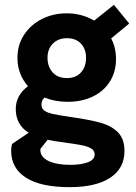

<svg xmlns="http://www.w3.org/2000/svg" viewBox="-20 -558 562 792"><path d="M26 63Q26 51 29.5 36L98.5 -10.5Q45 -43 45 -108.5Q45 -164.5 95.5 -202.5Q74.5 -226 63.2 -255.5Q52 -285 52 -319Q52 -373 79.5 -414.8Q107 -456.5 153.2 -479.8Q199.5 -503 255 -503Q317.5 -503 368.5 -473L450 -538L513 -461L438.5 -399.5Q458.5 -362 458.5 -314.5Q458.5 -262 433.5 -222Q408.5 -182 363.2 -160Q318 -138 259 -138Q207.5 -138 163.5 -155.5Q151 -144 151 -127.5Q151 -111.5 161.5 -102.8Q172 -94 197 -88.2Q222 -82.5 274.5 -75Q351 -64 395.5 -51.5Q440 -39 466.8 -11.8Q493.5 15.5 493.5 64.5Q493.5 136.5 434.5 175.2Q375.5 214 267.5 214Q148.5 214 87.2 175Q26 136 26 63ZM146.5 60.5Q146.5 90.5 180.5 106.2Q214.5 122 269.5 122Q315.5 122 343 111.2Q370.5 100.5 370.5 79Q370.5 63.5 356.5 54.8Q342.5 46 317 41Q291.5 36 237 28.5Q207 25 176.5 18.5L146.5 56.5ZM256.5 -236Q294 -236 314.5 -259.8Q335 -283.5 335 -319.5Q335 -356 313.8 -378.2Q292.5 -400.5 256.5 -400.5Q220 -400.5 198 -378Q176 -355.5 176 -320Q176 -283.5 196.8 -259.8Q217.5 -236 256.5 -236Z"/></svg>

Font: HK Grotesk
Style: Bold
Weight: 700
Designer: Alfredo Marco Pradil
Foundry: Hanken Design Co.
Version: Version 3.001